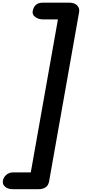

<svg xmlns="http://www.w3.org/2000/svg" viewBox="-45 -1198 671 1397"><path d="M49 178.5Q12.5 178.5 -8 160.8Q-28.5 143 -24 117Q-19.5 91.5 1 74Q21.5 56.5 49 56.5H179L376.5 -1057H266.5Q235.5 -1057 211.8 -1074Q188 -1091 193 -1118Q198.5 -1146.5 216 -1162.5Q233.5 -1178.5 266.5 -1178.5H460.5Q496.5 -1178.5 516.2 -1158.5Q536 -1138.5 530.5 -1109L312.5 120.5Q307.5 150 287.8 164.2Q268 178.5 234.5 178.5Z"/></svg>

Font: Edu AU VIC WA NT Pre
Style: Bold
Weight: 700
Designer: Tina and Corey Anderson, Eben Sorkin, Mirko Velimirovic
Foundry: Google for Education
Version: Version 1.001